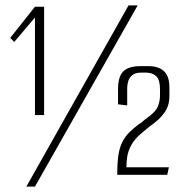

<svg xmlns="http://www.w3.org/2000/svg" viewBox="-20 -650 683 714"><path d="M110 -222V-585L33 -494L18 -509L110 -625H144V-222ZM78 44 458 -630H492L110 44ZM416 0Q416 -45 420.5 -74Q425 -103 435.5 -123Q446 -143 461 -158Q476 -173 495 -187Q502 -191 507.5 -195.5Q513 -200 517 -204Q540 -220 552.5 -233Q565 -246 570 -262Q575 -278 575 -298V-319Q575 -353 561 -366.5Q547 -380 522 -380H505Q484 -380 472.5 -371Q461 -362 457 -348.5Q453 -335 453 -323V-258L419 -262V-319Q419 -366 439 -385Q459 -404 501 -404H532Q570 -404 590 -385Q610 -366 610 -325V-292Q610 -257 591.5 -231Q573 -205 538 -181Q531 -175 524 -169.5Q517 -164 509 -157Q481 -134 468.5 -111Q456 -88 453 -66.5Q450 -45 450 -28H608L602 0Z"/></svg>

Font: Smooch Sans Thin Light
Style: Regular
Weight: 300
Version: Version 1.010